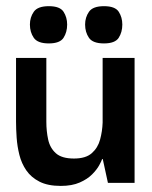

<svg xmlns="http://www.w3.org/2000/svg" viewBox="-20 -601 501 631"><path d="M179.7 10Q137.3 10 109.8 -4Q82.3 -18 66.5 -41Q50.7 -64 43.7 -92Q36.7 -120 34.7 -148.5Q32.7 -177 32.7 -201.3V-410.7H132.3V-200.7Q132.3 -170 138.3 -142.3Q144.3 -114.7 163.7 -97.3Q183 -80 223 -80Q262 -80 281.8 -97.7Q301.7 -115.3 309 -142.5Q316.3 -169.7 317.3 -198V-410.7H422.3V0H334.7L317.7 -78.3H315.7Q313.7 -72 306 -57.8Q298.3 -43.7 282.8 -28Q267.3 -12.3 242 -1.2Q216.7 10 179.7 10ZM140.3 -458.3Q103.7 -458.3 91 -476.8Q78.3 -495.3 78.3 -520.3Q78.3 -544.1 91.1 -562.4Q103.9 -580.7 140.5 -580.7Q177 -580.7 188.8 -562.4Q200.7 -544.1 200.7 -520.3Q200.7 -495.3 188.8 -476.8Q176.9 -458.3 140.3 -458.3ZM321.6 -458.3Q285 -458.3 272.3 -476.8Q259.7 -495.3 259.7 -520.3Q259.7 -544.1 272.5 -562.4Q285.2 -580.7 321.8 -580.7Q358.3 -580.7 370.2 -562.4Q382 -544.1 382 -520.3Q382 -495.3 370.1 -476.8Q358.2 -458.3 321.6 -458.3Z"/></svg>

Font: Darker Grotesque Light
Style: Regular
Weight: 300
Designer: Gabriel Lam
Foundry: TypeRant
Version: Version 1.000;gftools[0.9.28]